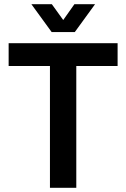

<svg xmlns="http://www.w3.org/2000/svg" viewBox="-20 -891 599 911"><path d="M129 -871H226L280 -796L333 -871H431L335 -739H225ZM217 0V-578H21V-686H538V-578H342V0Z"/></svg>

Font: Archivo SemiCondensed SemiBold
Style: Regular
Weight: 600
Width: 4
Designer: Hector Gatti
Foundry: Omnibus-Type
Version: Version 2.001; ttfautohint (v1.8.3)